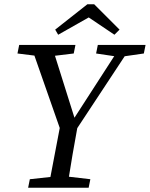

<svg xmlns="http://www.w3.org/2000/svg" viewBox="-20 -881 703 901"><path d="M62 -630 183 -615H202L326 -630L334 -670H70L62 -630ZM112 0H396L404 -40L275 -55H257L120 -40L112 0ZM271 -250H323L600 -670H550L320 -314H334L222 -670H124L271 -250ZM207 0H295C311 -103 329 -207 348 -310H266L207 0ZM431 -630 532 -615H551L655 -630L663 -670H439L431 -630ZM422 -861H390L239 -742L253 -718L442 -825H358L517 -718L541 -742L422 -861Z"/></svg>

Font: Source Serif Variable
Style: Italic
Weight: 389
Italic angle: -12°
Designer: Frank Grießhammer
Foundry: Adobe Systems Incorporated
Version: Version 3.001;hotconv 1.0.111;makeotfexe 2.5.65597